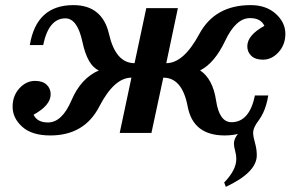

<svg xmlns="http://www.w3.org/2000/svg" viewBox="-20 -520 1165 751"><path d="M176.8 9.8Q104.5 9.8 66.9 -24.2Q29.3 -58.1 29.3 -102.5Q29.3 -145.5 55.9 -174.6Q82.5 -203.6 117.2 -203.6Q146.5 -203.6 162.4 -188.7Q178.2 -173.8 178.2 -151.4Q178.2 -107.9 111.3 -71.3Q125.5 -41 167.5 -41Q222.7 -41 259.5 -127.4Q296.4 -213.9 366.7 -244.6Q322.3 -263.2 302.5 -355.7Q282.7 -448.2 235.8 -448.2Q170.4 -448.2 148.9 -343.8H96.7Q122.1 -500 267.1 -500Q380.4 -500 406.5 -386.5Q432.6 -272.9 506.3 -272.9L552.2 -488.3H675.8L630.4 -272.9Q698.2 -272.9 759.3 -386.5Q820.3 -500 960.4 -500Q1021 -500 1058.6 -466.1Q1096.2 -432.1 1096.2 -387.7Q1096.2 -345.2 1069.6 -315.9Q1043 -286.6 1008.3 -286.6Q979 -286.6 963.1 -301.5Q947.3 -316.4 947.3 -338.9Q947.3 -382.3 1014.2 -418.9Q1000 -449.2 958 -449.2Q902.8 -449.2 861.1 -361.1Q819.3 -272.9 762.7 -244.6Q812.5 -211.4 825.2 -126.7Q837.9 -42 885.3 -42Q955.6 -42 977.1 -146.5H1029.3Q1003.9 9.8 858.9 9.8Q735.4 9.8 714.1 -103.3Q692.9 -216.3 618.7 -216.3L572.3 0H448.2L494.1 -216.3Q426.8 -216.3 368.4 -103.3Q310.1 9.8 176.8 9.8ZM863.3 210.9 856.9 193.8Q904.3 145 904.3 101.6Q904.3 86.4 899.7 69.8Q895 53.2 895 41.5Q895 3.9 961.9 -39.6L992.7 -50.3Q970.2 -21.5 970.2 -0.5Q970.2 13.7 977.3 38.6Q984.4 63.5 984.4 87.4Q984.4 154.3 863.3 210.9Z"/></svg>

Font: Munson
Style: Bold Italic
Weight: 700
Italic angle: -12°
Designer: Paul James MIller
Foundry: High-Logic / Made with FontCreator
Version: Version 2.10;May 5, 2019;FontCreator 11.5.0.2430 64-bit